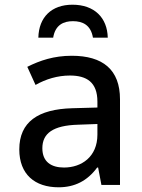

<svg xmlns="http://www.w3.org/2000/svg" viewBox="-20 -786 603 816"><path d="M288 -766C199 -766 145 -713 143 -626H206C215 -681 251 -696 290 -696C331 -696 366 -680 375 -626H438C436 -711 381 -766 288 -766ZM229 10C297 10 351 -17 393 -74H397L411 0H490V-364C490 -490 417 -549 285 -549C209 -549 150 -529 96 -502L131 -425C175 -450 225 -465 277 -465C348 -465 394 -437 394 -354V-329L287 -326C142 -322 62 -268 62 -151C62 -45 128 10 229 10ZM252 -74C198 -74 160 -98 160 -156C160 -219 205 -253 312 -256L394 -259V-214C394 -119 326 -74 252 -74Z"/></svg>

Font: Noto Sans Mono SemiCondensed Medium
Style: Regular
Weight: 500
Width: 4
Designer: Monotype Design Team
Foundry: Monotype Imaging Inc.
Version: Version 2.014